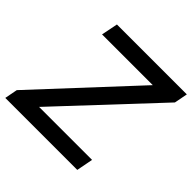

<svg xmlns="http://www.w3.org/2000/svg" viewBox="-186 -864 1027 1027"><g transform="rotate(45 327.5 -350.0)"><path d="M-8.7 0 5.3 -72.9 531.6 -639.2 545.6 -606.2H117.1L135.8 -700H664.6L650.1 -624.5L122.2 -60.8L108.2 -93.8H553.9L535.9 0Z"/></g></svg>

Font: REM Medium
Style: Italic
Weight: 500
Italic angle: -11°
Designer: Octavio Pardo
Foundry: Ashler Design
Version: Version 1.005;gftools[0.9.28]